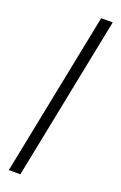

<svg xmlns="http://www.w3.org/2000/svg" viewBox="-177 -790 648 1031"><g transform="rotate(20 147.0 -274.0)"><path d="M23 194 210 -742H276L89 194Z"/></g></svg>

Font: MOST Montserrat
Style: Italic
Weight: 400
Italic angle: -11.3°
Designer: Julieta Ulanovsky
Foundry: Julieta Ulanovsky
Version: Version 8.000;March 11, 2024;FontCreator 15.0.0.2926 64-bit